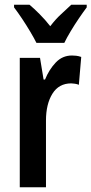

<svg xmlns="http://www.w3.org/2000/svg" viewBox="-20 -786 384 806"><path d="M282 -553Q290 -553 299.5 -552Q309 -551 321 -547L311 -430Q304 -433 294.5 -434.5Q285 -436 279 -436Q227 -436 200 -392.5Q173 -349 173 -280V0H63V-543H148L163 -452H169Q186 -494 214 -523.5Q242 -553 282 -553ZM133 -606Q123 -626 107 -653Q91 -680 73 -707Q55 -734 39 -755V-766H104Q122 -751 146 -727Q170 -703 191 -676Q214 -706 235.5 -725.5Q257 -745 279 -766H344V-755Q329 -735 311 -708.5Q293 -682 276.5 -654.5Q260 -627 250 -606Z"/></svg>

Font: Noto Sans Telugu ExtraCondensed SemiBold
Style: Regular
Weight: 600
Width: 2
Designer: Jelle Bosma - Monotype Design Team
Foundry: Monotype Imaging Inc.
Version: Version 2.005; ttfautohint (v1.8.4.7-5d5b)